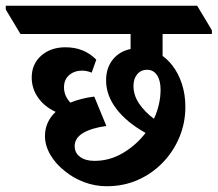

<svg xmlns="http://www.w3.org/2000/svg" viewBox="-78 -645 755 666"><path d="M292 1Q252 1 214.5 -13Q177 -27 149 -50Q116 -75 97 -107.5Q78 -140 78 -173Q78 -222 115 -257Q76 -275 54 -306.5Q32 -338 32 -376Q32 -423 65 -452Q98 -481 149 -481Q214 -481 256 -438L240 -393Q223 -400 207 -400Q180 -400 162 -384.5Q144 -369 144 -342Q144 -313 166 -289Q202 -304 249 -310L291 -208Q239 -201 210 -183.5Q181 -166 181 -138Q181 -115 199.5 -101Q218 -87 250 -87Q302 -87 348 -114Q394 -141 427 -184Q362 -220 326 -267Q290 -314 290 -366Q290 -409 313 -438Q336 -467 375 -475V-527H-7L-58 -612V-625H606L657 -540V-527H486V-451Q504 -438 519 -419Q541 -391 553 -354Q565 -317 565 -274Q565 -219 544.5 -169.5Q524 -120 487 -81.5Q450 -43 400.5 -21Q351 1 292 1ZM385 -347Q385 -314 405 -285Q425 -256 456 -233Q479 -283 479 -334Q479 -366 466.5 -384.5Q454 -403 432 -403Q411 -403 398 -387.5Q385 -372 385 -347Z"/></svg>

Font: Noto Serif Devanagari SemiCondensed
Style: Bold
Weight: 700
Width: 4
Designer: Universal Thirst, Indian Type Foundry and the Monotype Design Team
Foundry: Monotype Imaging Inc.
Version: Version 2.004; ttfautohint (v1.8.4.7-5d5b)